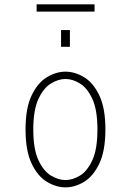

<svg xmlns="http://www.w3.org/2000/svg" viewBox="-20 -836 590 868"><path d="M276 11Q233.5 11 191.8 -14.2Q150 -39.5 122.8 -97Q95.5 -154.5 95.5 -251Q95.5 -347 122.8 -404.2Q150 -461.5 191.8 -486.8Q233.5 -512 276 -512Q319 -512 360.5 -486.8Q402 -461.5 429.2 -404.2Q456.5 -347 456.5 -251Q456.5 -154.5 429.2 -97Q402 -39.5 360.5 -14.2Q319 11 276 11ZM276 -22Q308 -22 341.2 -42Q374.5 -62 397.5 -111.8Q420.5 -161.5 420.5 -251Q420.5 -339 397.5 -388.8Q374.5 -438.5 341.2 -458.8Q308 -479 276 -479Q244.5 -479 210.8 -458.8Q177 -438.5 153.8 -388.8Q130.5 -339 130.5 -251Q130.5 -161.5 153.8 -111.8Q177 -62 210.8 -42Q244.5 -22 276 -22ZM256 -700H296V-624.5H256ZM145.5 -783.5V-816.5H407.5V-783.5Z"/></svg>

Font: Trispace SemiCondensed Thin
Style: Regular
Weight: 100
Width: 4
Designer: Tyler Finck
Foundry: Etcetera Type Company
Version: Version 1.210; ttfautohint (v1.8.3)